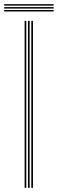

<svg xmlns="http://www.w3.org/2000/svg" viewBox="-48 -900 277 920"><path d="M102 0V-800H110V0ZM70 0V-800H78V0ZM86 0V-800H94V0ZM-28 -873V-880H209V-873ZM-28 -845V-852H209V-845ZM-28 -859V-866H209V-859Z"/></svg>

Font: Big Shoulders Inline Text SC Thin
Style: Regular
Weight: 100
Designer: Patric King
Foundry: XO Type Co
Version: Version 2.002